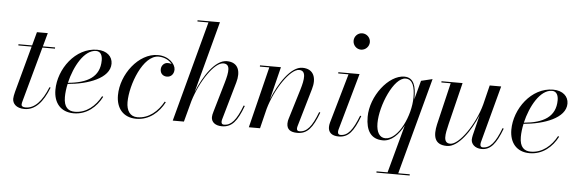

<svg xmlns="http://www.w3.org/2000/svg" viewBox="-58 -960 4258 1410"><g transform="rotate(5 2071.0 -255.0)"><path d="M315 -163 306.5 -165.5C264.5 -60 210.5 -2 144.5 -2C124 -2 113.5 -9 113.5 -20C113.5 -29 116 -38.5 118 -45.5L229.5 -451H322V-460H232L259.5 -560H179.5L152.5 -460H52V-451H150L57.5 -110C52 -90 48.5 -68.5 48.5 -58C48.5 -23.5 75 10 137 10C215.5 10 272 -53 315 -163Z M425.5 -103.5C425.5 -133.5 429.5 -167 437 -201C585.5 -213 745.5 -269.5 745.5 -377C745.5 -429.5 704 -470 632 -470C471.5 -470 351.5 -303.5 351.5 -150C351.5 -55 403.5 10 499.5 10C596 10 666.5 -53 705.5 -129L697.5 -133.5C658 -59.5 592 -2 507 -2C460.5 -2 425.5 -26.5 425.5 -103.5ZM625 -460.5C660 -460.5 671.5 -428.5 671.5 -395.5C671.5 -272 580 -222 438.5 -209.5C467 -332 537.5 -460.5 625 -460.5Z M1167 -129.5 1159 -134C1118.5 -60.5 1053 -2 968 -2C913.5 -2 887 -45 887 -106.5C887 -235.5 971.5 -459 1085.5 -459C1130.5 -459 1166 -438 1185 -413.5C1176.5 -417 1166.5 -418 1156 -418C1130.5 -418 1109 -395.5 1109 -368C1109 -333 1133.5 -318 1158.5 -318C1187.5 -318 1210 -339.5 1210 -375C1210 -414 1161 -470 1079 -470C938 -470 812.5 -305 812.5 -150C812.5 -55 865 10 961 10C1057 10 1127.5 -54 1167 -129.5Z M1585 -308 1522 -92C1517 -75.5 1514 -61.5 1514 -51C1514 -13 1545 10 1592 10C1666 10 1704.5 -38 1747.5 -153L1739 -156C1697.5 -47 1660 -3 1607.5 -3C1594.5 -3 1587.5 -9 1587.5 -23C1587.5 -28 1588.5 -35 1590 -40L1670 -319.5C1693.5 -400.5 1674 -469.5 1587.5 -469.5C1502 -469.5 1419 -342.5 1371.5 -223.5L1512 -750H1347V-741H1428L1229.5 0H1312L1353.5 -155C1400 -308 1499 -451 1563.5 -451C1617.5 -451 1610 -393.5 1585 -308Z M1902 -451 1790.5 0H1873L1909 -146C1951 -295.5 2057 -451.5 2122 -451.5C2177 -451.5 2167 -385.5 2143.5 -308L2076.5 -88C2073.5 -79 2070.5 -67 2070.5 -52.5C2070.5 -9.5 2096.5 10 2148.5 10C2222 10 2261 -38 2304 -153L2295.5 -156C2254 -47 2217.5 -3 2162.5 -3C2148 -3 2143.5 -11.5 2143.5 -22C2143.5 -27 2144.5 -34 2146.5 -40L2228 -319.5C2252 -400 2231 -469.5 2144.5 -469.5C2060 -469.5 1974 -337 1927 -218L1987 -460H1832.5V-451Z M2501.5 -700C2501.5 -667 2528 -639.5 2561 -639.5C2594 -639.5 2621.5 -667 2621.5 -700C2621.5 -733 2594 -760 2561 -760C2528 -760 2501.5 -733 2501.5 -700ZM2606 -153 2597.5 -156C2555 -46.5 2519.5 -2.5 2465.5 -2.5C2450.5 -2.5 2446 -12 2446 -23.5C2446 -28 2446.5 -34 2448 -39.5L2566.5 -460H2410V-451H2486L2381 -85C2378 -74 2376.5 -63 2376.5 -53C2376.5 -15 2401 10 2453 10C2525 10 2562.5 -38 2606 -153Z M2998 241H2913L3104 -470L3020.5 -450L2983 -310C2983.5 -315 2983.5 -319.5 2983.5 -324.5C2983.5 -402.5 2968 -470 2896.5 -470C2780.5 -470 2653 -305.5 2653 -152.5C2653 -51 2691 10 2779.5 10C2842 10 2894.5 -43.5 2930.5 -113.5L2834.5 241H2753V250H2998ZM2976 -324C2976 -190 2892.5 -7 2796 -7C2753.5 -7 2729 -46 2729 -112.5C2729 -242.5 2820 -456.5 2906.5 -456.5C2959.5 -456.5 2976 -400 2976 -324Z M3326 -460H3170.5V-451H3239L3165.5 -141C3147.5 -59 3155 10 3251.5 10C3336 10 3423 -119 3471.5 -237.5L3434 -85C3431.5 -74.5 3429.5 -60.5 3429.5 -52.5C3429.5 -22.5 3455.5 10 3507.5 10C3572 10 3613 -38 3656 -153L3647.5 -156C3606 -47 3568.5 -2.5 3514.5 -2.5C3502 -2.5 3496 -11 3496 -21.5C3496 -26.5 3496.5 -33.5 3498 -39.5L3610.5 -460H3526L3491 -318C3451 -167 3339.5 -8.5 3274.5 -8.5C3217.5 -8.5 3231.5 -74 3250.5 -152.5Z M3786.5 -103.5C3786.5 -133.5 3790.5 -167 3798 -201C3946.5 -213 4106.5 -269.5 4106.5 -377C4106.5 -429.5 4065 -470 3993 -470C3832.5 -470 3712.5 -303.5 3712.5 -150C3712.5 -55 3764.5 10 3860.5 10C3957 10 4027.5 -53 4066.5 -129L4058.5 -133.5C4019 -59.5 3953 -2 3868 -2C3821.5 -2 3786.5 -26.5 3786.5 -103.5ZM3986 -460.5C4021 -460.5 4032.5 -428.5 4032.5 -395.5C4032.5 -272 3941 -222 3799.5 -209.5C3828 -332 3898.5 -460.5 3986 -460.5Z"/></g></svg>

Font: Bodoni* 24pt
Style: Italic
Weight: 400
Italic angle: -13°
Version: Version 2.3